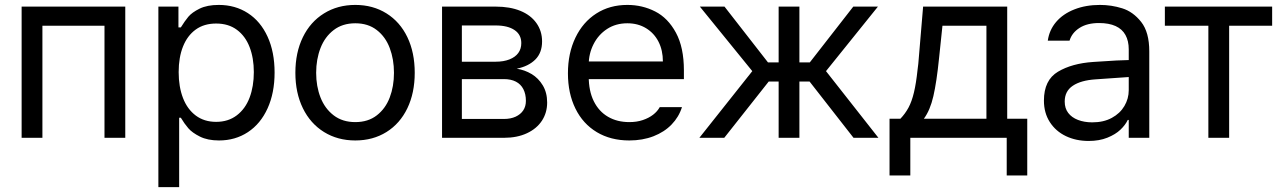

<svg xmlns="http://www.w3.org/2000/svg" viewBox="-20 -557 5198 776"><path d="M67.4 -530.3V0H151.4V-453.1H402.3V0H486.3V-530.3Z M620.1 -530.3V199.2H704.1V-81.1H710.9C720.7 -64.8 730.8 -50.6 741.2 -38.6C751.6 -26.5 767.3 -15.3 788.1 -4.9C808.9 5.5 834.6 10.7 865.2 10.7C908.9 10.7 947.8 -0.5 981.9 -22.9C1016.1 -45.4 1042.6 -77.5 1061.5 -119.1C1080.4 -160.8 1089.8 -209 1089.8 -263.7C1089.8 -319 1080.4 -367.4 1061.5 -408.7C1042.6 -450 1016.1 -481.8 981.9 -503.9C947.8 -526 908.5 -537.1 864.3 -537.1C833 -537.1 807.1 -532.1 786.6 -522C766.1 -511.9 751 -501 741.2 -489.3C731.4 -477.5 721.4 -463.2 710.9 -446.3H701.2V-530.3ZM719.7 -160.6C708 -190.9 702.1 -225.9 702.1 -265.6C702.1 -305.3 708 -339.8 719.7 -369.1C731.4 -398.4 748.5 -421.2 771 -437.5C793.5 -453.8 821 -461.9 853.5 -461.9C886.7 -461.9 914.7 -453.5 937.5 -436.5C960.3 -419.6 977.4 -396.3 988.8 -366.7C1000.2 -337.1 1005.9 -303.4 1005.9 -265.6C1005.9 -227.2 1000.2 -192.9 988.8 -162.6C977.4 -132.3 960.1 -108.4 937 -90.8C913.9 -73.2 886.1 -64.5 853.5 -64.5C821.6 -64.5 794.3 -72.9 771.5 -89.8C748.7 -106.8 731.4 -130.4 719.7 -160.6Z M1289.6 -23.4C1326.3 -0.7 1368.5 10.7 1416 10.7C1463.5 10.7 1505.5 -0.7 1542 -23.4C1578.5 -46.2 1606.6 -78.3 1626.5 -119.6C1646.3 -161 1656.2 -208.7 1656.2 -262.7C1656.2 -317.4 1646.3 -365.4 1626.5 -406.7C1606.6 -448.1 1578.5 -480.1 1542 -502.9C1505.5 -525.7 1463.5 -537.1 1416 -537.1C1368.5 -537.1 1326.3 -525.7 1289.6 -502.9C1252.8 -480.1 1224.3 -448.1 1204.1 -406.7C1183.9 -365.4 1173.8 -317.4 1173.8 -262.7C1173.8 -208.7 1183.9 -161 1204.1 -119.6C1224.3 -78.3 1252.8 -46.2 1289.6 -23.4ZM1502.9 -90.8C1479.5 -72.6 1450.5 -63.5 1416 -63.5C1381.5 -63.5 1352.4 -72.6 1328.6 -90.8C1304.9 -109 1287.1 -133.1 1275.4 -163.1C1263.7 -193 1257.8 -226.2 1257.8 -262.7C1257.8 -299.2 1263.7 -332.5 1275.4 -362.8C1287.1 -393.1 1304.9 -417.3 1328.6 -435.5C1352.4 -453.8 1381.5 -462.9 1416 -462.9C1450.5 -462.9 1479.5 -453.8 1502.9 -435.5C1526.4 -417.3 1543.8 -393.1 1555.2 -362.8C1566.6 -332.5 1572.3 -299.2 1572.3 -262.7C1572.3 -226.2 1566.6 -193 1555.2 -163.1C1543.8 -133.1 1526.4 -109 1502.9 -90.8Z M1766.6 -530.3V0H2016.6C2052.4 0 2083.5 -6.2 2109.9 -18.6C2136.2 -30.9 2156.4 -47.9 2170.4 -69.3C2184.4 -90.8 2191.4 -115.2 2191.4 -142.6C2191.4 -169.3 2185.5 -192.4 2173.8 -211.9C2162.1 -231.4 2147 -246.7 2128.4 -257.8C2109.9 -268.9 2089.8 -276 2068.4 -279.3C2100.3 -285.8 2125.3 -298.2 2143.6 -316.4C2161.8 -334.6 2170.9 -359 2170.9 -389.6C2170.9 -417.6 2163.2 -442.4 2147.9 -463.9C2132.6 -485.4 2111 -501.8 2083 -513.2C2055 -524.6 2021.8 -530.3 1983.4 -530.3ZM2064 -85.4C2050.6 -79.3 2034.8 -76.2 2016.6 -76.2H1846.7V-237.3H2016.6C2035.5 -237.3 2051.6 -233.9 2064.9 -227.1C2078.3 -220.2 2088.4 -210.1 2095.2 -196.8C2102.1 -183.4 2105.5 -167.6 2105.5 -149.4C2105.5 -134.4 2101.9 -121.6 2094.7 -110.8C2087.6 -100.1 2077.3 -91.6 2064 -85.4ZM2039.1 -316.9C2023.4 -310.7 2004.9 -307.6 1983.4 -307.6H1846.7V-454.1H1983.4C2016 -454.1 2041.3 -447.9 2059.6 -435.5C2077.8 -423.2 2086.9 -405.6 2086.9 -382.8C2086.9 -367.2 2082.8 -353.8 2074.7 -342.8C2066.6 -331.7 2054.7 -323.1 2039.1 -316.9Z M2392.1 -22.9C2429.5 -0.5 2473.3 10.7 2523.4 10.7C2559.2 10.7 2591.8 5 2621.1 -6.3C2650.4 -17.7 2674.8 -33.5 2694.3 -53.7C2713.9 -73.9 2727.9 -97.3 2736.3 -124H2646.5C2640 -112.3 2631 -102.1 2619.6 -93.3C2608.2 -84.5 2594.4 -77.3 2578.1 -71.8C2561.8 -66.2 2543.6 -63.5 2523.4 -63.5C2490.9 -63.5 2462.2 -70.6 2437.5 -85C2412.8 -99.3 2393.6 -120.3 2379.9 -147.9C2366.2 -175.6 2359.4 -209 2359.4 -248V-295.9C2359.4 -325.2 2365.9 -352.7 2378.9 -378.4C2391.9 -404.1 2410.2 -424.6 2433.6 -439.9C2457 -455.2 2484.4 -462.9 2515.6 -462.9C2544.3 -462.9 2569.5 -456.2 2591.3 -442.9C2613.1 -429.5 2629.9 -411.3 2641.6 -388.2C2653.3 -365.1 2659.2 -338.5 2659.2 -308.6H2334V-237.3H2744.1V-272.5C2744.1 -334.3 2733.4 -385.1 2711.9 -424.8C2690.4 -464.5 2662.4 -493.2 2627.9 -510.7C2593.4 -528.3 2556 -537.1 2515.6 -537.1C2468.1 -537.1 2426.3 -525.6 2390.1 -502.4C2354 -479.3 2325.8 -446.8 2305.7 -404.8C2285.5 -362.8 2275.4 -314.8 2275.4 -260.7C2275.4 -206.7 2285.5 -159.2 2305.7 -118.2C2325.8 -77.1 2354.7 -45.4 2392.1 -22.9Z M3020.5 -269.5 2806.6 0H2907.2L3086.9 -227.5H3127V0H3210.9V-227.5H3252L3429.7 0H3530.3L3318.4 -269.5L3528.3 -530.3H3428.7L3252.9 -304.7H3210.9V-530.3H3127V-304.7H3084L2908.2 -530.3H2808.6Z M3575.2 -77.1V152.3H3659.2V0H4048.8V152.3H4131.8V-77.1H4050.8V-530.3H3710.9L3693.4 -322.3L3691.4 -298.8C3690.8 -291 3689.8 -283.2 3688.5 -275.4C3684.6 -238.3 3679.7 -207.5 3673.8 -183.1C3668 -158.7 3660.6 -138.3 3651.9 -122.1C3643.1 -105.8 3632.2 -90.8 3619.1 -77.1ZM3966.8 -77.1H3713.9C3730.8 -99.9 3743.7 -130.4 3752.4 -168.5C3761.2 -206.5 3768.9 -257.8 3775.4 -322.3L3789.1 -453.1H3966.8Z M4463.9 -240.2C4514.6 -244.1 4543 -246.1 4548.8 -246.1L4547.9 -314.5L4492.2 -312.5C4436.2 -309.2 4404.9 -307.3 4398.4 -306.6C4341.1 -302.7 4293.6 -289.6 4255.9 -267.1C4218.1 -244.6 4199.2 -205.7 4199.2 -150.4C4199.2 -117.2 4207.2 -88.2 4223.1 -63.5C4239.1 -38.7 4260.7 -19.9 4288.1 -6.8C4315.4 6.2 4346 12.7 4379.9 12.7C4408.5 12.7 4433.8 8.3 4455.6 -0.5C4477.4 -9.3 4495 -20 4508.3 -32.7C4521.6 -45.4 4531.6 -58.6 4538.1 -72.3H4542V0H4625V-349.6C4625 -401 4614.1 -440.6 4592.3 -468.3C4570.5 -495.9 4544.9 -514.3 4515.6 -523.4C4486.3 -532.6 4456.4 -537.1 4425.8 -537.1C4387.4 -537.1 4352.9 -531.1 4322.3 -519C4291.7 -507 4267.1 -490.1 4248.5 -468.3C4230 -446.5 4218.8 -421.2 4214.8 -392.6H4302.7C4309.2 -414.1 4322.8 -431.3 4343.3 -444.3C4363.8 -457.4 4390 -463.9 4421.9 -463.9C4448.6 -463.9 4470.9 -459.8 4488.8 -451.7C4506.7 -443.5 4520 -431.5 4528.8 -415.5C4537.6 -399.6 4542 -380.2 4542 -357.4V-192.4C4542 -169.6 4536.1 -148.3 4524.4 -128.4C4512.7 -108.6 4495.8 -92.6 4473.6 -80.6C4451.5 -68.5 4425.1 -62.5 4394.5 -62.5C4373 -62.5 4353.8 -65.8 4336.9 -72.3C4320 -78.8 4306.8 -88.2 4297.4 -100.6C4287.9 -113 4283.2 -128.3 4283.2 -146.5C4283.2 -174.5 4294.1 -195.8 4315.9 -210.4C4337.7 -225.1 4368.5 -233.7 4408.2 -236.3Z M4688 -530.3V-453.1H4863.8V0H4947.8V-453.1H5121.6V-530.3Z"/></svg>

Font: Pretendard Variable
Style: Regular
Weight: 400
Designer: Base glyphs from Inter by Rasmus Andersson; Hangeul glyphs from Noto Sans CJK(Source Han Sans) by Jang Soo-young and Kan
Foundry: Kil Hyung-jin
Version: Version 1.309;Glyphs 3.2 (3225)